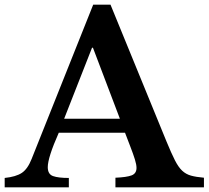

<svg xmlns="http://www.w3.org/2000/svg" viewBox="-33 -800 891 820"><path d="M-13 0V-40Q35 -45 60 -61.5Q85 -78 102 -121L365 -780H439L678 -196Q699 -145 714 -115.5Q729 -86 745 -71Q761 -56 782.5 -50Q804 -44 838 -41V0H460V-41Q508 -43 529 -51Q550 -59 550 -83Q550 -97 543 -119.5Q536 -142 524 -173L501 -233H218Q171 -127 171 -86Q171 -56 193.5 -48Q216 -40 261 -40V0ZM241 -293H479L364 -596H360Z"/></svg>

Font: Libre Baskerville
Style: Bold
Weight: 700
Designer: Pablo Impallari, Rodrigo Fuenzalida
Foundry: Pablo Impallari, Rodrigo Fuenzalida
Version: Version 1.051; ttfautohint (v1.8.4.7-5d5b)